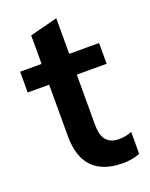

<svg xmlns="http://www.w3.org/2000/svg" viewBox="-130 -736 639 816"><g transform="rotate(-20 189.5 -328.0)"><path d="M284 10Q194 10 148 -37Q102 -84 102 -178V-411H5V-505H102V-634L227 -666V-505H362V-411H227V-186Q227 -134 247 -113Q267 -92 302 -92Q321 -92 334.5 -95Q348 -98 361 -103V-4Q344 3 323.5 6.5Q303 10 284 10Z"/></g></svg>

Font: Mulish ExtraLight
Style: Bold
Weight: 700
Version: Version 3.603